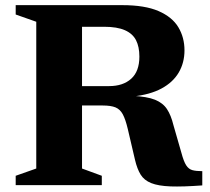

<svg xmlns="http://www.w3.org/2000/svg" viewBox="-20 -702 798 728"><path d="M393.5 -375.5Q446.5 -375.5 477.5 -403.5Q508.5 -431.5 508.5 -487.5Q508.5 -524.5 495.8 -549.5Q483 -574.5 453.5 -587.5Q424 -600.5 374.5 -600.5H170L188.5 -682.5H443.5Q529.5 -682.5 581.2 -660Q633 -637.5 656.2 -598.8Q679.5 -560 679.5 -511Q679.5 -464.5 657.8 -427.2Q636 -390 592.5 -366.5Q549 -343 482.5 -336V-338.5Q537.5 -336 567.8 -323.8Q598 -311.5 613.2 -288.2Q628.5 -265 637.5 -228L668 -122Q676.5 -90 686 -75.2Q695.5 -60.5 709.8 -56.8Q724 -53 747 -53V1Q673 6.5 626.5 4.8Q580 3 553.2 -7.8Q526.5 -18.5 513.2 -40Q500 -61.5 492 -95.5L464.5 -213Q456 -249 445.8 -268.2Q435.5 -287.5 418 -294.8Q400.5 -302 369.5 -302H185.5L166.5 -375.5ZM291 -682.5V-63L366 -35.5V0H39.5V-35.5L117.5 -63V-619.5L39.5 -647V-682.5Z"/></svg>

Font: Newsreader
Style: Bold
Weight: 700
Designer: Hugues Gentile
Foundry: Production Type
Version: Version 1.003